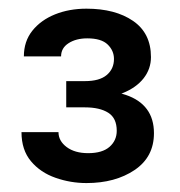

<svg xmlns="http://www.w3.org/2000/svg" viewBox="-20 -736 409 436"><path d="M172.9 -551.8Q206.1 -551.8 222.4 -565.7Q238.8 -579.6 238.8 -602.1Q238.8 -621.1 224.4 -635Q210 -648.9 178.2 -648.9Q152.8 -648.9 135.7 -637.9Q118.7 -627 118.7 -607.9H34.2Q34.2 -642.1 53.5 -666.3Q72.8 -690.4 105 -703.4Q137.2 -716.3 176.3 -716.3Q241.7 -716.3 282.2 -688.5Q322.8 -660.6 322.8 -606.4Q322.8 -579.6 306.2 -558.3Q289.6 -537.1 259 -524.7Q228.5 -512.2 187 -512.2H130.4V-551.8ZM130.4 -531.2H187Q233.9 -531.2 265.6 -520.5Q297.4 -509.8 313.5 -488Q329.6 -466.3 329.6 -433.6Q329.6 -379.4 285.6 -349.9Q241.7 -320.3 176.3 -320.3Q140.1 -320.3 106 -332.3Q71.8 -344.2 50.3 -369.9Q28.8 -395.5 28.8 -436H112.8Q112.8 -416 131.3 -402.1Q149.9 -388.2 180.2 -388.2Q212.4 -388.2 228.8 -402.6Q245.1 -417 245.1 -439Q245.1 -467.8 225.8 -480Q206.5 -492.2 172.9 -492.2H130.4Z"/></svg>

Font: Heebo Medium
Style: Regular
Weight: 500
Designer: Oded Ezer
Foundry: Ezer Type House
Version: Version 3.100